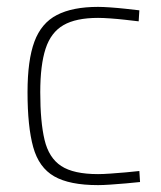

<svg xmlns="http://www.w3.org/2000/svg" viewBox="-20 -529 469 558"><path d="M265 9Q182 9 137.5 -16.5Q93 -42 76.5 -101.5Q60 -161 60 -261Q60 -354 80 -408Q100 -462 145.5 -485.5Q191 -509 265 -509Q279 -509 300.5 -507.5Q322 -506 345 -503.5Q368 -501 385 -499L383 -467Q366 -469 344 -471.5Q322 -474 300.5 -475.5Q279 -477 265 -477Q201 -477 164.5 -456Q128 -435 112.5 -387.5Q97 -340 97 -261Q97 -175 109.5 -122.5Q122 -70 158 -46.5Q194 -23 265 -23Q279 -23 300.5 -24.5Q322 -26 345 -28Q368 -30 385 -32L387 0Q369 2 346 4Q323 6 301 7.5Q279 9 265 9Z"/></svg>

Font: Cairo Play ExtraLight
Style: Regular
Weight: 250
Version: Version 3.119